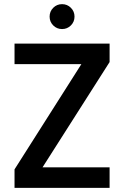

<svg xmlns="http://www.w3.org/2000/svg" viewBox="-20 -905 598 925"><path d="M185 -99H508V0H50V-89L372 -596H50V-695H508V-606ZM279 -765Q254 -765 236.5 -782.5Q219 -800 219 -825Q219 -850 236.5 -867.5Q254 -885 279 -885Q304 -885 321.5 -867.5Q339 -850 339 -825Q339 -800 321.5 -782.5Q304 -765 279 -765Z"/></svg>

Font: A Bank Premium Med
Style: Regular
Weight: 500
Designer: Ninad Kale (Devanagari), Jonny Pinhorn (Latin), Htun Naung (Myanmar)
Foundry: Indian Type Foundry
Version: 4.004